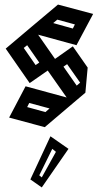

<svg xmlns="http://www.w3.org/2000/svg" viewBox="-20 -555 433 841"><path d="M176 2 20 -40 92 -177 272 -128 189 -246 110 -191 5 -342 121 -440 234 -535 388 -494 315 -357 147 -403 221 -297 299 -352 364 -259 354 -149 315 -116ZM213 -454 299 -430 308 -448 231 -469ZM84 -345 136 -270 152 -281 99 -357ZM258 -263 316 -180 331 -193 274 -274ZM99 -86 179 -64 197 -80 108 -104ZM163 266 113 231 201 42 280 97ZM152 213 163 222 225 110 209 97Z"/></svg>

Font: Blaka Hollow
Style: Regular
Weight: 400
Designer: Mohamed Gaber
Foundry: Kief Type Foundry
Version: Version 1.003; ttfautohint (v1.8.4.7-5d5b)